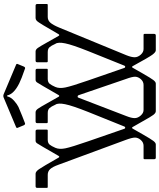

<svg xmlns="http://www.w3.org/2000/svg" viewBox="81 -1058 977 1180"><g transform="rotate(-90 570.0 -468.5)"><path d="M637.2 -75.2Q658.2 -75.2 672.9 -91.8Q687.5 -108.4 688 -127Q688 -146 673.8 -184.1L574.2 -475.1Q572.3 -480 566.4 -480.5Q560.5 -481 559.1 -475.1L445.8 -180.2Q433.6 -149.4 433.6 -129.9Q433.6 -110.4 449.7 -92.3Q465.3 -74.7 484.9 -75.2ZM1047.9 -738.8H1125Q1134.8 -738.8 1134.8 -729V-668.9Q1134.8 -664.1 1129.9 -664.1H1055.2Q1034.2 -664.1 1020 -647.9Q1005.9 -631.8 990.2 -594.2L819.8 -180.2Q807.6 -149.4 807.6 -129.9Q807.6 -110.4 823.7 -92.3Q839.4 -74.7 858.9 -75.2H945.8Q950.7 -75.2 951.2 -69.8V-9.8Q951.2 0 940.9 0H850.1Q838.9 0 823.2 -21Q807.6 -42 752.9 -142.1Q748 -149.9 743.2 -142.1Q732.4 -123 706.1 -77.1Q679.7 -31.2 668 -15.6Q656.2 0 646 0H476.1Q464.8 0 453.1 -15.6Q441.4 -31.2 416 -77.1Q390.1 -123 378.9 -142.1Q374 -149.9 369.1 -142.1Q358.4 -123 332 -77.1Q305.7 -31.2 293.9 -15.6Q282.2 0 272 0H190.9Q181.2 0 181.2 -9.8V-69.8Q181.2 -74.7 186 -75.2H263.2Q284.2 -75.2 298.8 -91.8Q313.5 -108.4 314 -127Q314 -146 299.8 -184.1L147 -598.1Q133.8 -634.8 120.1 -649.4Q106.4 -664.1 85 -664.1H9.8Q4.9 -664.1 4.9 -668.9V-729Q4.9 -738.8 15.1 -738.8H91.8Q105 -738.8 119.6 -717.8Q134.3 -696.8 190.9 -597.2Q195.8 -589.4 201.2 -597.2Q272.5 -721.7 279.3 -730.5Q286.1 -739.3 295.9 -738.8H353Q362.8 -738.8 362.8 -729V-668.9Q362.8 -664.1 357.9 -664.1H300.8Q280.8 -664.1 271 -652.8Q261.7 -641.6 251 -617.2Q240.2 -592.8 248 -555.2Q255.9 -517.1 291 -416L368.2 -192.9Q370.1 -188 375 -188Q379.9 -188 381.8 -192.9L471.2 -415Q510.3 -513.2 519 -557.1Q527.8 -601.1 516.1 -617.2Q504.9 -642.6 495.1 -653.3Q485.4 -664.1 464.8 -664.1H408.2Q403.3 -664.1 402.8 -668.9V-729Q402.8 -738.8 413.1 -738.8H470.2Q481.4 -738.3 491.2 -724.6Q501 -710.9 525.4 -667Q549.8 -623 564.9 -597.2Q569.8 -589.4 575.2 -597.2Q646.5 -721.7 653.3 -730.5Q660.2 -739.3 669.9 -738.8H727.1Q736.8 -738.8 736.8 -729V-668.9Q736.8 -664.1 731.9 -664.1H674.8Q654.8 -664.1 645 -652.8Q635.7 -641.6 625 -617.2Q614.3 -592.8 622.1 -555.2Q629.9 -517.1 665 -416L742.2 -192.9Q744.1 -188 749 -188Q753.9 -188 755.9 -192.9L845.2 -415Q884.3 -513.2 893.1 -557.1Q901.9 -601.1 890.1 -617.2Q878.9 -642.6 869.1 -653.3Q859.4 -664.1 838.9 -664.1H782.2Q777.3 -664.1 776.9 -668.9V-729Q776.9 -738.8 787.1 -738.8H844.2Q855.5 -738.3 865.2 -724.6Q875 -710.9 899.4 -667Q923.8 -623 939 -597.2Q943.8 -589.4 949.2 -597.2Q1019 -719.2 1030.8 -731Q1040 -738.8 1047.9 -738.8ZM566.9 -912.1Q562 -890.1 540.5 -871.1Q519 -852.1 502.4 -844.2Q485.8 -836.9 447.3 -821.3Q408.7 -805.7 401.9 -803.7Q395 -801.8 390.1 -810.1L374 -849.1Q371.1 -856 378.9 -858.9L560.1 -935.1Q570.3 -939 580.1 -935.1L761.2 -858.9Q769 -856 766.1 -849.1L750 -810.1Q745.1 -801.3 738.3 -803.7Q672.9 -826.2 647 -839.4Q582.5 -871.6 573.2 -912.1Q572.3 -914.1 570.3 -914.1Q568.4 -914.1 566.9 -912.1Z"/></g></svg>

Font: BrevierViennese-Regular
Style: Regular
Weight: 400
Designer: Johannes Lang & Ellmer Stefan
Foundry: Johannes Lang & Ellmer Stefan
Version: Version 1.001;PS 001.001;hotconv 1.0.70;makeotf.lib2.5.58329